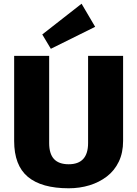

<svg xmlns="http://www.w3.org/2000/svg" viewBox="-20 -1000 737 1031"><path d="M349 11Q203 11 129.5 -50.5Q56 -112 56 -243V-700H244V-232Q244 -174 270 -146Q296 -118 349 -118Q453 -118 453 -232V-700H641V-243Q641 -180 618 -132Q595 -84 554 -52.5Q513 -21 460.5 -5Q408 11 349 11ZM491 -856 253 -738 207 -815 418 -980Z"/></svg>

Font: Pathway Extreme SemiCondensed ExtraBold
Style: Regular
Weight: 800
Width: 4
Version: Version 1.001;gftools[0.9.26]